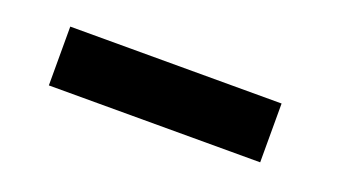

<svg xmlns="http://www.w3.org/2000/svg" viewBox="-28 -538 639 362"><g transform="rotate(20 291.5 -357.0)"><path d="M71 -416C71 -416 71 -298 71 -298C71 -298 495 -298 495 -298C495 -298 495 -416 495 -416C495 -416 71 -416 71 -416Z"/></g></svg>

Font: Girnar Poppins
Style: SemiBold
Weight: 500
Designer: Ninad Kale (Devanagari), Jonny Pinhorn (Latin)
Foundry: Indian Type Foundry
Version: ""